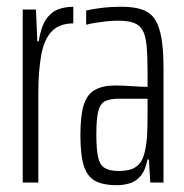

<svg xmlns="http://www.w3.org/2000/svg" viewBox="-20 -538 543 566"><path d="M47 0V-510H86L90 -416H94Q101 -459 115.5 -480.5Q130 -502 150.5 -510Q171 -518 196 -518V-469Q155 -469 132.5 -445.5Q110 -422 101.5 -375.5Q93 -329 93 -261V0Z M324 8Q286 8 262 -4Q238 -16 227.5 -48Q217 -80 217 -140Q217 -196 226.5 -227.5Q236 -259 259 -272.5Q282 -286 320 -286Q330 -286 342.5 -285.5Q355 -285 368.5 -284Q382 -283 394 -282.5Q406 -282 415 -282V-328Q415 -375 412 -404.5Q409 -434 400 -449.5Q391 -465 373.5 -471Q356 -477 327 -477Q310 -477 292.5 -475Q275 -473 259.5 -470.5Q244 -468 234 -465V-507Q250 -511 277.5 -514.5Q305 -518 338 -518Q367 -518 388 -513Q409 -508 423 -496.5Q437 -485 445.5 -464Q454 -443 458 -411.5Q462 -380 462 -335V0H423L419 -68H415Q408 -34 393.5 -18Q379 -2 360.5 3Q342 8 324 8ZM330 -34Q346 -34 361.5 -37.5Q377 -41 389 -53Q401 -65 407 -91Q413 -119 414 -146Q415 -173 415 -207V-247H330Q304 -247 289.5 -239.5Q275 -232 269.5 -209.5Q264 -187 264 -141Q264 -99 269 -75.5Q274 -52 288.5 -43Q303 -34 330 -34Z"/></svg>

Font: Saira UltraCondensed Light
Style: Regular
Weight: 300
Width: 1
Designer: Hector Gatti with collaboration of the Omnibus-Type team
Foundry: Omnibus-Type
Version: Version 1.101